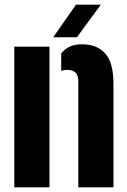

<svg xmlns="http://www.w3.org/2000/svg" viewBox="-20 -799 543 819"><path d="M314 0V-454Q314 -501 266 -501Q254.5 -501 241 -497V-571Q256.5 -590 277 -600Q297.5 -610 331 -610Q393.5 -610 428.8 -571Q464 -532 464 -441V0ZM41 0V-600H191V0ZM207 -640 304 -779H410L308 -640Z"/></svg>

Font: Big Shoulders Stencil Display Black
Style: Regular
Weight: 900
Designer: Patric King
Foundry: XO Type Co
Version: Version 1.000